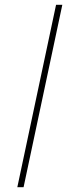

<svg xmlns="http://www.w3.org/2000/svg" viewBox="-20 -778 282 798"><path d="M52 0H78L239 -758H213Z"/></svg>

Font: Noto Sans ExtraCondensed Thin
Style: Italic
Weight: 100
Width: 2
Italic angle: -12°
Designer: Monotype Design Team
Foundry: Monotype Imaging Inc.
Version: Version 2.013